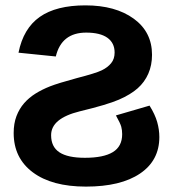

<svg xmlns="http://www.w3.org/2000/svg" viewBox="-20 -689 640 719"><path d="M31.2 -190.9Q31.2 -226.6 41.7 -254.2Q52.2 -281.7 70.3 -302.5Q88.4 -323.2 113 -338.6Q137.7 -354 167.5 -365.7Q197.3 -377.4 267.6 -396.5Q339.4 -415 361.3 -425.8Q383.3 -436.5 396.2 -452.4Q409.2 -468.3 409.2 -492.2Q409.2 -528.3 382.1 -547.6Q355 -566.9 302.7 -566.9Q210.4 -566.9 189 -477.5L49.3 -491.7Q67.4 -582.5 128.9 -625.7Q190.4 -668.9 299.8 -668.9Q412.1 -668.9 480.7 -619.1Q549.3 -569.3 549.3 -483.9Q549.3 -444.8 535.4 -413.1Q521.5 -381.3 495.4 -358.2Q469.2 -335 425.5 -315.9Q381.8 -296.9 278.3 -272Q225.1 -258.8 198.2 -236.6Q171.4 -214.4 171.4 -182.6Q171.4 -139.2 202.4 -118.7Q233.4 -98.1 297.9 -98.1Q367.7 -98.1 402.6 -119.4Q437.5 -140.6 437.5 -186.5Q437.5 -201.7 434.1 -214.4Q430.7 -227.1 414.1 -256.8L540 -293.5Q560.5 -260.7 568.6 -232.2Q576.7 -203.6 576.7 -175.8Q576.7 -87.9 504.4 -39.1Q432.1 9.8 301.8 9.8Q174.3 9.8 102.8 -43.7Q31.2 -97.2 31.2 -190.9Z"/></svg>

Font: Cousine
Style: Bold
Weight: 700
Monospace: yes
Designer: Steve Matteson
Foundry: Ascender Corporation
Version: Version 1.20